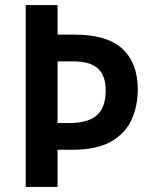

<svg xmlns="http://www.w3.org/2000/svg" viewBox="-20 -734 597 754"><path d="M521 -383Q521 -317 496.5 -263.5Q472 -210 416 -178Q360 -146 266 -146H206V0H81V-714H206V-598H273Q401 -598 461 -542Q521 -486 521 -383ZM254 -251Q325 -251 360 -281Q395 -311 395 -379Q395 -437 364.5 -465Q334 -493 267 -493H206V-251Z"/></svg>

Font: Noto Sans Lao UI SemCond SemBd
Style: Regular
Weight: 600
Width: 4
Designer: Monotype Design Team
Foundry: Monotype Imaging Inc.
Version: Version 2.000; ttfautohint (v1.8.4.7-5d5b)